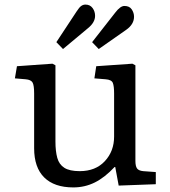

<svg xmlns="http://www.w3.org/2000/svg" viewBox="-20 -804 743 838"><path d="M300 14Q217 14 173 -29.5Q129 -73 129 -157V-396Q129 -432 122 -444Q115 -456 92 -458L45 -462L54 -515L209 -526L222 -519V-186Q222 -144 230 -115Q238 -86 261 -71.5Q284 -57 328 -57Q397 -57 437.5 -100.5Q478 -144 478 -208V-396Q478 -428 472.5 -442Q467 -456 441 -458L392 -462L400 -515L558 -526L571 -519V-102Q571 -79 578 -69Q585 -59 605 -57L660 -53V0L498 6L483 -75H480Q437 -29 393.5 -7.5Q350 14 300 14ZM255 -590 226 -620 315 -755Q326 -772 334.5 -778Q343 -784 353 -784Q373 -784 384 -769Q395 -754 395 -735Q395 -706 364 -681ZM411 -590 382 -620 483 -749Q505 -778 523 -778Q545 -778 555 -763Q565 -748 565 -731Q565 -698 531 -674Z"/></svg>

Font: Literata 7pt
Style: Regular
Weight: 400
Designer: Latin by Veronika Burian and Jose Scaglione. Greek by Irene Vlachou. Cyrillic by Vera Evstafieva.
Foundry: TypeTogether
Version: Version 3.002